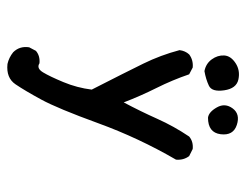

<svg xmlns="http://www.w3.org/2000/svg" viewBox="-96 -462 692 540"><g transform="rotate(90 250.0 -192.0)"><path d="M160 133Q142 129 127 117Q109 99 113 72L123 53Q137 41 158 43Q172 52 183.5 33Q195 14 211 -24.5Q227 -63 232 -104Q183 -200 159 -249Q135 -298 121 -351Q123 -367 133 -378Q149 -390 170 -388L189 -378Q205 -331 227.5 -286Q250 -241 268 -194Q293 -241 314 -288Q335 -335 364 -378Q378 -390 399 -388L419 -378Q431 -362 429 -341Q368 -236 326.5 -122Q285 -8 260 38Q235 84 217 110.5Q199 137 160 133ZM180 -421Q159 -425 147 -441.5Q135 -458 136 -476.5Q137 -495 157.5 -508.5Q178 -522 203.5 -516.5Q229 -511 234 -476.5Q239 -442 221 -433.5Q203 -425 180 -421ZM311 -431Q295 -433 282 -456Q269 -479 285 -500.5Q301 -522 331.5 -512Q362 -502 357.5 -466.5Q353 -431 311 -431Z"/></g></svg>

Font: NaniFont Regular
Style: Regular
Weight: 400
Designer: Nanigashitei
Version: Version 1.036